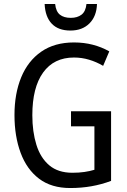

<svg xmlns="http://www.w3.org/2000/svg" viewBox="-20 -938 640 968"><path d="M338 -377H540V-26Q492 -8 441 1Q390 10 334 10Q239 10 177 -37Q115 -84 84 -167.5Q53 -251 53 -358Q53 -466 87 -548.5Q121 -631 188 -677.5Q255 -724 353 -724Q403 -724 447.5 -712.5Q492 -701 531 -679L500 -606Q466 -626 429 -637Q392 -648 353 -648Q252 -648 197.5 -572.5Q143 -497 143 -357Q143 -274 163.5 -208Q184 -142 228.5 -104.5Q273 -67 345 -67Q378 -67 405.5 -71Q433 -75 456 -82V-301H338ZM469 -918Q467 -856 431 -820Q395 -784 335 -784Q274 -784 241 -818.5Q208 -853 205 -918H258Q262 -880 282 -864Q302 -848 337 -848Q370 -848 391 -864Q412 -880 416 -918Z"/></svg>

Font: Noto Sans Devanagari Condensed
Style: Regular
Weight: 400
Width: 3
Designer: Jelle Bosma - Monotype Design Team
Foundry: Monotype Imaging Inc.
Version: Version 2.004; ttfautohint (v1.8.4.7-5d5b)